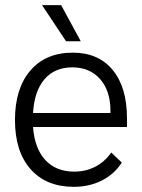

<svg xmlns="http://www.w3.org/2000/svg" viewBox="-20 -714 550 744"><path d="M472 -222H108Q114 -139 155.5 -94Q197 -49 268 -49Q313 -49 350 -68.5Q387 -88 411 -123L452 -84Q423 -39 374.5 -14.5Q326 10 266 10Q159 10 98.5 -58.5Q38 -127 38 -249Q38 -371 97.5 -440.5Q157 -510 262 -510Q361 -510 416.5 -443Q472 -376 472 -256ZM408 -284Q408 -362 368 -407.5Q328 -453 260 -453Q192 -453 152.5 -407Q113 -361 108 -276H408ZM143 -694H217L293 -554H236Z"/></svg>

Font: Sarabun Light
Style: Regular
Weight: 300
Designer: Suppakit Chalermlarp | Katatrad Co.,Ltd.
Foundry: Cadson Demak Co.,Ltd.
Version: Version 1.000; ttfautohint (v1.6)